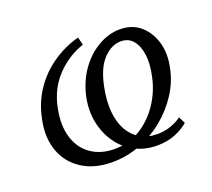

<svg xmlns="http://www.w3.org/2000/svg" viewBox="-83 -531 711 645"><g transform="rotate(-20 272.5 -208.5)"><path d="M218 8Q155 8 111 -20Q67 -48 49 -97.5Q31 -147 45 -211Q56 -265 85 -308Q114 -351 157 -381Q200 -411 252 -425L259 -397Q203 -378 161.5 -334.5Q120 -291 107 -226Q95 -167 108.5 -123Q122 -79 156.5 -55Q191 -31 240 -31Q292 -31 333.5 -57Q375 -83 403 -125.5Q431 -168 441 -218Q450 -259 446 -291.5Q442 -324 426 -344Q410 -364 382 -364Q349 -364 320 -334Q291 -304 278 -241Q268 -192 271.5 -153Q275 -114 290.5 -86.5Q306 -59 331.5 -44Q357 -29 392 -29Q419 -29 442 -37.5Q465 -46 479 -57L491 -33Q473 -17 444.5 -5Q416 7 379 7Q334 7 298.5 -12Q263 -31 240 -64Q217 -97 208.5 -139.5Q200 -182 210 -230Q222 -282 249.5 -320.5Q277 -359 315 -381Q353 -403 393 -403Q437 -403 466 -377.5Q495 -352 506.5 -311.5Q518 -271 507 -222Q498 -176 471 -134.5Q444 -93 405 -61Q366 -29 318 -10.5Q270 8 218 8Z"/></g></svg>

Font: Ysabeau Infant
Style: Italic
Weight: 400
Italic angle: -12°
Designer: Christian Thalmann (Catharsis Fonts)
Version: Version 2.001;gftools[0.9.30]; featfreeze: ss01,ss02,lnum